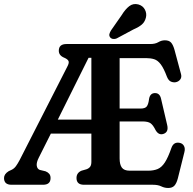

<svg xmlns="http://www.w3.org/2000/svg" viewBox="-29 -919 958 955"><path d="M425.5 -114.5V-254.5H224L164 -135Q151.5 -110.5 153.8 -94.8Q156 -79 168.5 -74L197.5 -67Q209 -62.5 215.8 -54.5Q222.5 -46.5 222.5 -33.5Q222.5 0 185 0H28.5Q-9 0 -9 -33.5Q-9 -53 14 -67.5L29 -74.5Q41.5 -80.5 50.5 -93Q59.5 -105.5 68.5 -122.5L305.5 -587Q316 -606.5 311.8 -615.5Q307.5 -624.5 291.5 -631.5Q263.5 -642.5 263.5 -666.5Q263.5 -700 301.5 -700H718Q743 -700 758.5 -709.2Q774 -718.5 791 -718.5Q812 -718.5 822 -707.2Q832 -696 839 -671L871.5 -550Q875.5 -534.5 867.5 -523.8Q859.5 -513 845 -510Q833 -508 821 -513.2Q809 -518.5 801.5 -537Q785.5 -579.5 770.5 -599.2Q755.5 -619 737.8 -624.5Q720 -630 697 -630H566V-379H669.5Q693.5 -379 701.5 -390.2Q709.5 -401.5 712.5 -427.5Q717.5 -455 740.5 -456Q765.5 -457 772 -428L802.5 -297.5Q811 -262 784 -253Q760.5 -245 745 -271.5Q733 -296 720.5 -305.5Q708 -315 678.5 -315H566V-130.5Q566 -100.5 577.2 -85.2Q588.5 -70 616 -70H708Q735 -70 755 -78.2Q775 -86.5 791 -111Q807 -135.5 823.5 -183Q834.5 -214.5 864.5 -208.5Q879.5 -205.5 886.2 -192.8Q893 -180 888 -161.5L855.5 -31.5Q849 -7 838.5 4.5Q828 16 807.5 16Q789.5 16 773.2 8Q757 0 731.5 0H389Q351.5 0 351.5 -33.5Q351.5 -59.5 376.5 -70L401 -77Q412.5 -81 419 -89.2Q425.5 -97.5 425.5 -114.5ZM411.5 -631.5 258.5 -324H425.5V-631.5ZM576 -843.5Q594 -873 613.8 -888.2Q633.5 -903.5 659 -897Q682 -890.5 692 -870.8Q702 -851 696.5 -830.5Q691 -809.5 676.5 -797Q662 -784.5 634.5 -772.5L551.5 -728Q543 -724 533.8 -725.2Q524.5 -726.5 519 -733Q513 -741 515.2 -749.8Q517.5 -758.5 523 -767.5Z"/></svg>

Font: Fraunces 144pt S100 SemiBold
Style: Regular
Weight: 600
Version: Version 1.000; ttfautohint (v1.8.3)